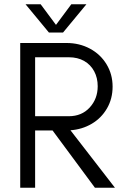

<svg xmlns="http://www.w3.org/2000/svg" viewBox="-20 -882 584 902"><path d="M75 -680H293Q353 -680 402.5 -653.5Q452 -627 480.5 -580Q509 -533 509 -475Q509 -418 482.5 -372.5Q456 -327 411 -300.5Q366 -274 311 -270L520 0H426L227 -269H145V0H75ZM439 -477Q439 -516 422.5 -547Q406 -578 375.5 -595.5Q345 -613 303 -613H145V-336H303Q364 -336 401.5 -377Q439 -418 439 -477ZM100 -862H171L252 -753H234L315 -862H386L276 -729H210Z"/></svg>

Font: Teachers[wght]
Style: Regular
Weight: 400
Designer: Alfredo Marco Pradil & Chank Diesel
Version: Version 1.000;Glyphs 3.1.2 (3151)